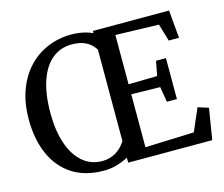

<svg xmlns="http://www.w3.org/2000/svg" viewBox="-106 -897 1218 1046"><g transform="rotate(-15 503.0 -373.5)"><path d="M495.5 -28.5Q464.5 -11.5 430 -1.8Q395.5 8 358 8Q252 8 179.5 -39.2Q107 -86.5 70 -171.2Q33 -256 33 -368Q33 -456.5 58.2 -527.2Q83.5 -598 129 -648.5Q174.5 -699 236.2 -726.2Q298 -753.5 371 -755Q394.5 -755 415.8 -752.5Q437 -750 457.2 -744.5Q477.5 -739 495.5 -730.5V-743H925L939 -585.5H881L852 -683L608 -690V-412L770 -415L785.5 -497H841.5V-266H785L770.5 -352.5L608 -355.5V-57L883.5 -67L938.5 -194L998 -175L969.5 0H495.5ZM363.5 -45Q385 -45 404 -50.2Q423 -55.5 439.5 -65.2Q456 -75 470 -89.2Q484 -103.5 495.5 -121.5V-637.5Q481.5 -659.5 462.8 -673.8Q444 -688 419.5 -695Q395 -702 364 -702Q300.5 -702 253.8 -663.8Q207 -625.5 181.5 -551.2Q156 -477 156 -368.5Q156 -273 180.2 -200Q204.5 -127 251 -86Q297.5 -45 363.5 -45Z"/></g></svg>

Font: Merriweather Medium
Style: Regular
Weight: 500
Version: Version 2.100